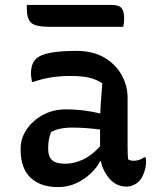

<svg xmlns="http://www.w3.org/2000/svg" viewBox="-20 -751 640 781"><path d="M499 -353V-152Q499 -139 499.5 -127Q500 -115 501 -103Q510 -97 523 -97Q534 -97 545.5 -100.5Q557 -104 566 -111H572Q573 -107 573.5 -103Q574 -99 574 -94Q574 -71 566 -49Q558 -27 547 -15Q523 8 495 8Q454 8 426.5 -23Q399 -54 390 -96H388Q374 -69 348.5 -45Q323 -21 289.5 -5.5Q256 10 216 10Q144 10 104 -28.5Q64 -67 64 -141V-147Q64 -188 88 -224Q112 -260 153.5 -283Q195 -306 247 -306Q289 -306 326 -301Q363 -296 388 -289Q389 -322 391.5 -351Q394 -380 396 -412Q371 -429 340.5 -435.5Q310 -442 268 -442Q224 -442 187 -436Q150 -430 116 -418H110Q109 -426 107.5 -434.5Q106 -443 106 -453Q106 -471 111 -486.5Q116 -502 127 -512Q159 -544 291 -544Q358 -544 404 -517Q450 -490 474.5 -446.5Q499 -403 499 -353ZM176 -146Q176 -113 192.5 -99Q209 -85 247 -85Q280 -85 316.5 -101.5Q353 -118 387 -156V-224Q358 -228 329 -230Q300 -232 274 -232Q218 -232 187 -213Q182 -199 179 -183.5Q176 -168 176 -149ZM89 -731H434Q464 -731 474.5 -718Q485 -705 485 -676Q485 -667 484 -658Q483 -649 481 -642H181Q123 -642 106 -659Q89 -676 89 -716Z"/></svg>

Font: Recursive Mn Csl St Med
Style: Regular
Weight: 500
Monospace: yes
Version: Version 1.079;hotconv 1.0.112;makeotfexe 2.5.65598; ttfautoh